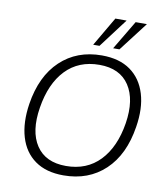

<svg xmlns="http://www.w3.org/2000/svg" viewBox="-99 -1018 964 1109"><g transform="rotate(10 382.5 -464.0)"><path d="M83 -364Q109 -531 205.5 -622Q302 -713 448 -713Q551 -713 616 -666.5Q681 -620 706.5 -536Q732 -452 714 -341Q688 -174 591.5 -83Q495 8 348 8Q246 8 181 -38.5Q116 -85 91 -169Q66 -253 83 -364ZM147 -354Q124 -212 178.5 -130Q233 -48 353 -48Q475 -48 551.5 -128Q628 -208 651 -351Q673 -492 618.5 -574.5Q564 -657 444 -657Q322 -657 246 -577.5Q170 -498 147 -354ZM387 -765 487 -936H553L424 -765ZM504 -765 606 -936H672L541 -765Z"/></g></svg>

Font: Mulish Light
Style: Italic
Weight: 300
Italic angle: -9°
Designer: Vernon Adams
Foundry: Vernon Adams
Version: Version 3.603; ttfautohint (v1.8.3)